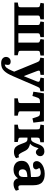

<svg xmlns="http://www.w3.org/2000/svg" viewBox="1248 -1815 796 3332"><g transform="rotate(90 1646.0 -149.0)"><path d="M23.9 0V-60.1L76.2 -68.8Q94.7 -71.8 100.3 -80.8Q106 -89.8 106 -113.8V-395Q106 -422.4 100.3 -430.7Q94.7 -439 78.1 -442.9L29.8 -454.1L39.1 -513.2H315.9V-453.1L278.8 -443.8Q259.8 -439.5 254.4 -430.9Q249 -422.4 249 -398.9V-69.8H414.1V-400.9Q414.1 -423.8 408.4 -431.4Q402.8 -439 386.2 -442.9L353 -454.1L361.8 -513.2H624V-453.1L586.9 -443.8Q567.9 -439.5 562.5 -430.9Q557.1 -422.4 557.1 -398.9V-69.8H719.2V-400.9Q719.2 -423.3 713.6 -430.2Q708 -437 690.9 -442.9L658.2 -454.1L667 -513.2H943.8V-453.1L892.1 -443.8Q873 -440.9 867.4 -431.9Q861.8 -422.9 861.8 -398.9V-109.9Q861.8 -88.4 867.7 -81.1Q873.5 -73.7 890.1 -69.8L939 -59.1V0Z M1078.6 229Q1023.4 229 995.6 204.3Q967.8 179.7 967.8 145Q967.8 110.8 990.2 87.4Q1012.7 64 1048.8 64Q1106.9 64 1106.9 112.8Q1106.9 125 1099.6 166Q1134.3 161.1 1156 134.8Q1177.7 108.4 1200.7 55.2L1223.6 2.9L1060.5 -394Q1048.3 -420.9 1040.5 -429.4Q1032.7 -438 1012.7 -442.9L980 -451.2L989.7 -513.2H1278.8V-454.1L1231 -446.8Q1210.9 -443.8 1206.8 -433.1Q1202.6 -422.4 1211.9 -396L1298.8 -168.9H1303.7L1392.6 -389.2Q1402.3 -414.1 1397.7 -426.5Q1393.1 -439 1371.6 -443.8L1326.7 -454.1L1336.9 -513.2H1564V-453.1L1526.9 -444.8Q1509.8 -441.4 1502.2 -431.9Q1494.6 -422.4 1482.9 -395.5Q1482.4 -394 1482.2 -393.6Q1481.9 -393.1 1481.4 -392.1Q1481 -391.1 1480.7 -390.1Q1480.5 -389.2 1480 -388.2L1302.7 22Q1278.8 77.1 1257.6 113.5Q1236.3 149.9 1210 177.2Q1183.6 204.6 1151.6 216.8Q1119.6 229 1078.6 229Z M1686.5 0V-60.1L1738.3 -68.8Q1757.3 -71.8 1762.9 -80.8Q1768.6 -89.8 1768.6 -113.8V-444.8H1753.4Q1729 -444.8 1715.6 -442.4Q1702.1 -439.9 1692.1 -430.2Q1682.1 -420.4 1677.2 -408.4Q1672.4 -396.5 1663.6 -370.1L1645.5 -314L1571.3 -330.1L1599.6 -513.2H2085.4L2108.4 -330.1L2034.7 -314L2016.6 -370.1Q2010.3 -389.6 2006.8 -399.7Q2003.4 -409.7 1997.6 -419.7Q1991.7 -429.7 1987.1 -433.3Q1982.4 -437 1973.1 -440.4Q1963.9 -443.8 1953.9 -444.3Q1943.8 -444.8 1926.8 -444.8H1911.6V-110.8Q1911.6 -88.9 1917.2 -81.3Q1922.9 -73.7 1939.5 -69.8L1987.3 -59.1V0Z M2617.2 6.8Q2587.4 6.8 2565.2 -1.5Q2543 -9.8 2527.6 -27.3Q2512.2 -44.9 2503.2 -62Q2494.1 -79.1 2483.4 -106Q2478 -119.1 2470.9 -138.7Q2463.9 -158.2 2460.4 -166.5Q2457 -174.8 2451.7 -187Q2446.3 -199.2 2442.4 -204.1Q2438.5 -209 2432.1 -214.8Q2425.8 -220.7 2418.5 -223.1Q2411.1 -225.6 2401.4 -227.1Q2396.5 -228 2368.2 -228V-108.9Q2368.2 -87.9 2373.8 -80.8Q2379.4 -73.7 2396 -69.8L2444.3 -59.1V0H2143.1V-60.1L2195.3 -68.8Q2213.9 -71.8 2219.5 -80.8Q2225.1 -89.8 2225.1 -113.8V-387.2Q2225.1 -421.9 2219.2 -432.4Q2213.4 -442.9 2189 -445.8L2142.1 -453.1L2152.3 -513.2H2449.2V-451.2L2397 -441.9Q2381.8 -439.5 2375 -428.5Q2368.2 -417.5 2368.2 -395V-290Q2395.5 -290 2405.3 -292Q2421.9 -294.9 2435.5 -312.3Q2449.2 -329.6 2467.3 -374Q2470.2 -381.8 2476.3 -398.2Q2482.4 -414.6 2486.1 -423.8Q2489.7 -433.1 2496.8 -448Q2503.9 -462.9 2510 -471.4Q2516.1 -480 2526.1 -490.7Q2536.1 -501.5 2547.1 -507.1Q2558.1 -512.7 2573.2 -516.8Q2588.4 -521 2606 -521Q2643.6 -521 2666.7 -501.7Q2689.9 -482.4 2689.9 -450.2Q2689.9 -418.5 2669.2 -396.2Q2648.4 -374 2623 -374Q2617.2 -374 2611.6 -374.8Q2606 -375.5 2601.1 -377.7Q2596.2 -379.9 2592.5 -381.6Q2588.9 -383.3 2584.5 -387.5Q2580.1 -391.6 2577.9 -393.6Q2575.7 -395.5 2571.8 -400.6Q2567.9 -405.8 2566.7 -407.2Q2565.4 -408.7 2561.5 -414.3Q2557.6 -419.9 2557.1 -420.9Q2551.3 -413.6 2546.6 -402.3Q2542 -391.1 2537.4 -375.7Q2532.7 -360.4 2529.3 -352.1Q2507.8 -299.8 2474.1 -273.9V-272Q2493.2 -268.6 2508.1 -263.7Q2522.9 -258.8 2541.3 -248.8Q2559.6 -238.8 2575.2 -220.9Q2590.8 -203.1 2602.1 -178.2Q2627.4 -124.5 2644.3 -99.4Q2661.1 -74.2 2673.3 -74.2Q2688 -74.2 2709 -81.1L2725.1 -30.8Q2685.1 6.8 2617.2 6.8Z M2924.8 14.2Q2857.9 14.2 2814.5 -21.7Q2771 -57.6 2771 -127.9Q2771 -195.8 2817.1 -231.7Q2863.3 -267.6 2949.7 -279.8Q3008.3 -287.1 3051.8 -289.1V-365.2Q3051.8 -413.6 3033.9 -435.8Q3016.1 -458 2978 -458Q2930.7 -458 2895 -434.1Q2919.9 -390.6 2919.9 -377Q2919.9 -356 2902.1 -339.6Q2884.3 -323.2 2843.8 -323.2Q2810.5 -323.2 2793.2 -340.8Q2775.9 -358.4 2775.9 -387.2Q2775.9 -423.8 2806.2 -456.3Q2836.4 -488.8 2887 -507.8Q2937.5 -526.9 2994.6 -526.9Q3041.5 -526.9 3076.4 -517.6Q3111.3 -508.3 3138.9 -486.6Q3166.5 -464.8 3180.7 -425.5Q3194.8 -386.2 3194.8 -330.1V-115.2Q3194.8 -83 3211.2 -74Q3227.5 -64.9 3274.9 -77.1L3289.1 -26.9Q3240.2 14.2 3171.9 14.2Q3135.3 14.2 3109.4 -5.6Q3083.5 -25.4 3073.7 -64Q3023.4 14.2 2924.8 14.2ZM2981.9 -76.2Q3051.8 -76.2 3051.8 -158.2V-225.1Q3015.1 -225.1 2981 -217.8Q2918 -204.1 2918 -144Q2918 -110.8 2935.1 -93.5Q2952.1 -76.2 2981.9 -76.2Z"/></g></svg>

Font: Literata Book
Style: Bold
Weight: 700
Designer: Latin by Veronika Burian and Jose Scaglione. Greek by Irene Vlachou. Cyrillic by Vera Evstafieva
Foundry: TypeTogether
Version: Version 2.003;PS 002.003;hotconv 1.0.88;makeotf.lib2.5.64775